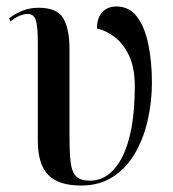

<svg xmlns="http://www.w3.org/2000/svg" viewBox="-20 -564 536 594"><path d="M231 10Q161 10 129 -23Q97 -56 97 -129V-435Q97 -481 91 -501Q85 -521 65 -521Q56 -521 42.5 -516Q29 -511 13 -498L8 -507Q27 -522 50 -531Q73 -540 99 -540Q157 -540 176 -507Q195 -474 195 -412V-145Q195 -93 198.5 -62.5Q202 -32 215.5 -18.5Q229 -5 257 -5Q322 -5 359.5 -81Q397 -157 397 -297Q397 -355 379 -392.5Q361 -430 334 -450Q307 -470 280 -476Q280 -509 296.5 -526.5Q313 -544 340 -544Q380 -544 404 -512Q428 -480 439 -426.5Q450 -373 450 -309Q450 -249 437 -192Q424 -135 397.5 -89.5Q371 -44 329.5 -17Q288 10 231 10Z"/></svg>

Font: Noto Serif Display ExtraCondensed Medium
Style: Regular
Weight: 500
Width: 2
Designer: Monotype Design Team
Foundry: Monotype Imaging Inc.
Version: Version 2.009